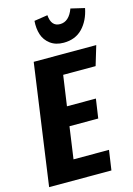

<svg xmlns="http://www.w3.org/2000/svg" viewBox="-136 -995 738 1064"><g transform="rotate(-15 232.5 -463.0)"><path d="M294.9 -752Q249 -752 218.5 -774.9Q188 -797.9 176.8 -832.8Q165.5 -867.7 168.9 -911.1L246.1 -922.9Q251 -856.9 301.8 -856.9Q353.5 -856.9 378.9 -925.8L458 -907.2Q444.3 -837.9 403.1 -794.9Q361.8 -752 294.9 -752ZM464.8 -692.9 431.2 -581.1H245.1L220.2 -407.2H386.2L370.1 -296.9H205.1L179.2 -113.8H382.8L366.2 0H8.8L106 -692.9Z"/></g></svg>

Font: Fira Sans Compressed
Style: Bold Italic
Weight: 700
Width: 3
Italic angle: -8°
Designer: Carrois Corporate & Edenspiekermann AG
Foundry: Carrois Corporate GbR & Edenspiekermann AG
Version: Version 4.203;PS 004.203;hotconv 1.0.88;makeotf.lib2.5.64775